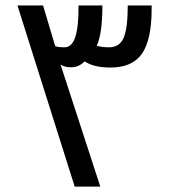

<svg xmlns="http://www.w3.org/2000/svg" viewBox="-20 -694 629 714"><path d="M360.8 -673.8Q360.8 -569.3 339.8 -523.9Q359.9 -518.1 384.8 -518.1Q423.8 -517.6 439.5 -552.7Q455.1 -587.9 455.1 -673.8H543.9V-660.2Q543.9 -545.9 507.8 -494.1Q471.7 -442.4 389.2 -442.9Q328.6 -442.9 294.9 -465.8Q272.9 -443.8 245.6 -443.8Q218.3 -443.8 205.1 -454.1L353 0H257.8L44.9 -673.8H140.1L185.1 -522.9Q193.4 -518.1 220.2 -518.1Q247.1 -518.1 259.8 -555.7Q272.5 -593.3 272 -673.8Z"/></svg>

Font: DroidArabicKufi
Style: Regular
Weight: 400
Designer: Pascal Zoghbi
Foundry: Ascender Corporation
Version: Version 1.00